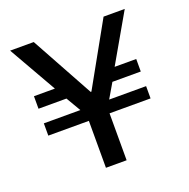

<svg xmlns="http://www.w3.org/2000/svg" viewBox="-123 -804 906 922"><g transform="rotate(-20 330.0 -343.0)"><path d="M264.5 0V-239.8H57.2V-302.5H243.8L200 -377.2H57.2V-441.2H164.2L24.5 -686H145.2L320.2 -367.5H324L502 -686H610.2L469.5 -441.2H579.8V-377.2H434.8L391 -302.5H579.8V-239.8H370.2V0Z"/></g></svg>

Font: Chivo Medium
Style: Regular
Weight: 500
Designer: Hector Gatti
Foundry: Omnibus-Type
Version: Version 2.002